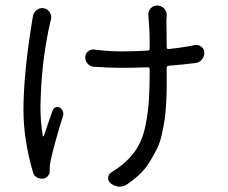

<svg xmlns="http://www.w3.org/2000/svg" viewBox="-20 -616 841 707"><path d="M100.6 -551.8Q101.6 -567.4 113.3 -577.6Q125 -587.9 139.6 -585.9Q154.3 -584 162.6 -571.8Q170.9 -559.6 168 -544.9Q166 -539.1 165 -534.2Q150.4 -469.7 141.6 -402.8Q132.8 -335.9 129.9 -256.8Q128.9 -240.2 128.9 -224.6Q128.9 -165 137.7 -115.2Q137.7 -114.3 139.2 -113.8Q140.6 -113.3 141.6 -115.2Q145.5 -128.9 173.8 -209Q176.8 -217.8 184.6 -220.7Q192.4 -223.6 200.2 -219.7Q208 -214.8 211.4 -206.1Q214.8 -197.3 211.9 -188.5Q198.2 -146.5 185.1 -98.6Q171.9 -50.8 167 -26.4Q163.1 -9.8 163.1 2Q163.1 4.9 163.1 7.8Q163.1 9.8 163.1 11.7Q164.1 23.4 156.2 32.2Q148.4 41 137.7 42Q125 43 114.7 36.6Q104.5 30.3 101.6 18.6Q66.4 -100.6 66.4 -210.9Q66.4 -342.8 98.6 -541Q99.6 -545.9 100.6 -551.8ZM698.2 -450.2Q710.9 -452.1 721.7 -443.8Q732.4 -435.5 732.4 -422.9Q732.4 -407.2 722.7 -396Q712.9 -384.8 698.2 -383.8Q652.3 -377.9 601.6 -374Q593.8 -373 593.8 -365.2Q593.8 -362.3 593.8 -356.4Q593.8 -353.5 593.8 -349.6Q593.8 -313.5 593.8 -293.9Q593.8 -273.4 591.8 -235.8Q589.8 -198.2 586.4 -176.3Q583 -154.3 576.2 -122.6Q569.3 -90.8 558.6 -69.3Q547.9 -47.9 532.7 -22.5Q517.6 2.9 496.6 23.4Q475.6 43.9 448.2 62.5Q435.5 71.3 420.9 71.3Q418.9 71.3 417 71.3Q400.4 69.3 386.7 58.6Q377 49.8 378.4 37.1Q379.9 24.4 391.6 17.6Q414.1 3.9 431.6 -10.7Q465.8 -39.1 486.3 -73.2Q506.8 -107.4 516.1 -155.3Q525.4 -203.1 528.3 -246.6Q531.2 -290 531.2 -360.4Q531.2 -368.2 523.4 -368.2Q465.8 -366.2 426.8 -366.2Q382.8 -366.2 327.1 -370.1Q313.5 -370.1 303.7 -380.4Q293.9 -390.6 293.9 -405.3Q293.9 -418 303.7 -426.3Q313.5 -434.6 326.2 -433.6Q378.9 -426.8 428.7 -426.8Q477.5 -426.8 523.4 -429.7Q531.2 -429.7 531.2 -437.5Q531.2 -508.8 527.3 -543.9Q527.3 -548.8 526.4 -558.6Q524.4 -573.2 534.2 -584.5Q543.9 -595.7 558.6 -595.7Q574.2 -595.7 584.5 -584.5Q594.7 -573.2 593.8 -557.6Q593.8 -548.8 592.8 -544.9L593.8 -442.4Q593.8 -434.6 601.6 -435.5Q650.4 -440.4 698.2 -450.2Z"/></svg>

Font: Gen Jyuu Gothic P Normal
Style: Regular
Weight: 300
Designer: [Source Han Sans]
Ryoko NISHIZUKA  (kana & ideographs); Paul D. Hunt (Latin, Greek & Cyrillic); Wenlong ZHANG  (bopomofo
Version: Version 1.002.20150607